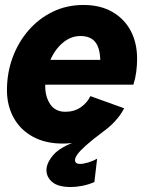

<svg xmlns="http://www.w3.org/2000/svg" viewBox="-20 -564 612 773"><path d="M266 189Q214 189 190.5 169Q167 149 167 121Q167 92 195 59.5Q223 27 296 2L300 7Q284 10 267 12Q250 14 232 14Q163 14 112.5 -13.5Q62 -41 35 -90Q8 -139 8 -201Q8 -271 31 -333Q54 -395 95.5 -442.5Q137 -490 193 -517Q249 -544 316 -544Q384 -544 432.5 -516Q481 -488 506.5 -439.5Q532 -391 532 -327Q532 -301 528.5 -274.5Q525 -248 517 -223H92L114 -323H430L380 -265Q382 -276 383 -288Q384 -300 384 -312Q384 -368 364.5 -393.5Q345 -419 304 -419Q265 -419 232.5 -391.5Q200 -364 181 -318.5Q162 -273 162 -218Q162 -174 182.5 -144Q203 -114 243 -114Q279 -114 305 -132Q331 -150 344 -177L480 -128Q465 -100 444.5 -77.5Q424 -55 398 -36Q351 -1 325.5 22Q300 45 291 58.5Q282 72 282 80Q282 96 302 96Q316 96 335.5 90Q355 84 371 75L360 169Q337 179 312 184Q287 189 266 189Z"/></svg>

Font: Radio Canada Big
Style: Bold Italic
Weight: 700
Italic angle: -12°
Designer: Étienne Aubert Bonn
Foundry: Coppers and Brasses
Version: Version 1.001